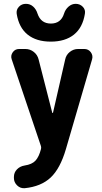

<svg xmlns="http://www.w3.org/2000/svg" viewBox="-20 -990 540 1017"><path d="M319.3 -918Q326.2 -940.4 343.3 -955.1Q360.4 -969.7 380.9 -969.7Q403.3 -969.7 418.5 -954.1Q433.6 -938.5 429.7 -917Q418 -843.8 371.6 -806.6Q325.2 -769.5 249 -769.5Q172.9 -769.5 126.5 -806.6Q80.1 -843.8 68.4 -917Q65.4 -938.5 80.1 -954.1Q94.7 -969.7 117.2 -969.7Q139.6 -969.7 155.8 -955.1Q171.9 -940.4 178.7 -918Q196.3 -865.2 249.5 -865.2Q302.7 -865.2 319.3 -918ZM426.8 -730.5Q448.2 -730.5 460.9 -713.4Q473.6 -696.3 467.8 -675.8L329.1 -200.2Q298.8 -96.7 248 -49.3Q197.3 -2 111.3 6.8Q87.9 8.8 70.8 -7.8Q53.7 -24.4 53.7 -46.9V-52.7Q53.7 -76.2 69.8 -92.8Q85.9 -109.4 110.4 -113.3Q149.4 -119.1 168 -139.2Q186.5 -159.2 197.3 -201.2Q199.2 -210.9 196.3 -217.8L42 -675.8Q35.2 -695.3 47.4 -712.9Q59.6 -730.5 81.1 -730.5H114.3Q139.6 -730.5 159.2 -714.8Q178.7 -699.2 184.6 -674.8L256.8 -392.6Q257.8 -391.6 259.3 -391.6Q260.7 -391.6 260.7 -392.6L325.2 -674.8Q330.1 -699.2 349.6 -714.8Q369.1 -730.5 393.6 -730.5Z"/></svg>

Font: Rounded Mgen+ 1m bold
Style: Bold
Weight: 700
Designer: [Source Han Sans]
Ryoko NISHIZUKA  (kana & ideographs); Paul D. Hunt (Latin, Greek & Cyrillic); Wenlong ZHANG  (bopomofo
Version: Version 1.059.20150602